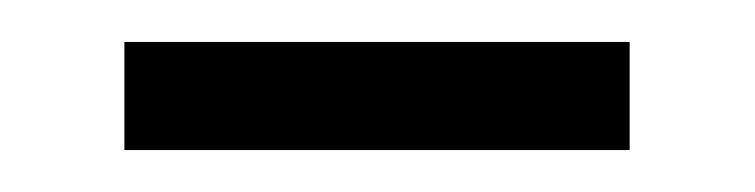

<svg xmlns="http://www.w3.org/2000/svg" viewBox="-20 -316 362 92"><path d="M281.7 -295.9V-244.1H39.6V-295.9Z"/></svg>

Font: Nokora Light
Style: Regular
Weight: 300
Designer: Danh Hong
Version: Version 8.000; ttfautohint (v1.8.3)